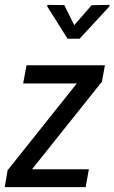

<svg xmlns="http://www.w3.org/2000/svg" viewBox="-26 -771 471 791"><path d="M393.6 -434.1 106 -73.7H337.9H340.3L339.8 -71.8L327.1 -1.5V0H325.7H-4.4H-6.3V-2L5.4 -69.3V-69.8L5.9 -70.3L290.5 -427.2H71.8H69.3L69.8 -429.2L83 -500.5V-502H85H403.8H406.2L405.8 -499.5L394 -435.1V-434.6ZM279.8 -667.5 351.6 -749.5 424.8 -751V-744.6L301.8 -611.3H252.4L168.9 -744.1V-751L238.8 -750Z"/></svg>

Font: MAUL Condensed Italic
Style: Condenced Regular Italic
Weight: 400
Italic angle: -12°
Designer: MAUL
Version: Version 1.0; 2020; ttfautohint (v1.8.3)